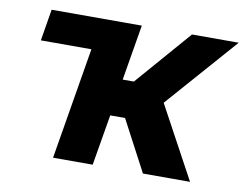

<svg xmlns="http://www.w3.org/2000/svg" viewBox="-64 -633 919 720"><g transform="rotate(10 395.0 -272.5)"><path d="M179 0 250 -425.4H57.5L77.4 -545.5H420.8L385.3 -333.8H427.9L611.9 -545.5H789.8L551.8 -274.9L700.6 0H521.3L419 -193.5H362.6L329.9 0Z"/></g></svg>

Font: Karasuma Gothic
Style: Bold Italic
Weight: 700
Italic angle: 9.39998°
Designer: Rasmus Andersson / Ryoko Nishizuka
Foundry: Genbu
Version: Version 1.00